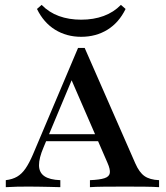

<svg xmlns="http://www.w3.org/2000/svg" viewBox="-20 -775 687 795"><path d="M4 0V-29Q31.5 -32.3 50.8 -43.5Q70.2 -54.8 85.5 -77Q100.8 -99.2 116.1 -134.7L303.2 -576.6H330.6L540.3 -98.4Q556.5 -61.3 578.2 -46Q600 -30.6 638.7 -29V0Q615.3 -1.6 579.8 -2Q544.4 -2.4 499.2 -2.4Q447.6 -2.4 410.1 -2Q372.6 -1.6 352.4 0V-29Q392.7 -30.6 412.5 -37.1Q432.3 -43.5 434.7 -58.5Q437.1 -73.4 425 -100.8L270.2 -457.3L287.1 -467.7L160.5 -165.3Q141.1 -120.2 141.5 -90.3Q141.9 -60.5 163.7 -45.6Q185.5 -30.6 229.8 -29V0Q204.8 -0.8 183.1 -1.2Q161.3 -1.6 140.7 -2Q120.2 -2.4 100 -2.4Q75 -2.4 51.6 -2Q28.2 -1.6 4 0ZM153.2 -190.3 166.1 -219.4H418.5L430.6 -190.3ZM316.1 -622.6Q255.6 -622.6 208.1 -652Q160.5 -681.5 133.1 -737.9L152.4 -754.8Q183.1 -723.4 224.2 -708.5Q265.3 -693.5 316.1 -693.5Q367.7 -693.5 409.3 -708.9Q450.8 -724.2 480.6 -754.8L500 -737.9Q472.6 -681.5 425 -652Q377.4 -622.6 316.1 -622.6Z"/></svg>

Font: Playfair SemiBold
Style: Regular
Weight: 600
Designer: Claus Eggers Sørensen
Foundry: Claus Eggers Sørensen
Version: Version 2.001;gftools[0.9.30]